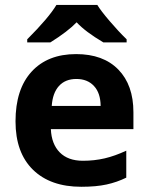

<svg xmlns="http://www.w3.org/2000/svg" viewBox="-20 -731 589 761"><path d="M282.7 -418Q238.8 -418 213.6 -390.1Q188.5 -362.3 185.1 -311H378.9Q378.4 -362.3 352.5 -390.1Q326.7 -418 282.7 -418ZM302.2 9.3Q179.7 9.3 110.6 -58.3Q41.5 -126 41.5 -250Q41.5 -377.4 105.2 -447Q168.9 -516.6 281.7 -516.6Q389.2 -516.6 449 -455.3Q508.8 -394 508.8 -286.1V-219.2H181.6Q184.1 -160.2 216.8 -127Q249.5 -93.8 308.6 -93.8Q354 -93.8 394.8 -103.3Q435.5 -112.8 480.5 -133.8V-26.9Q443.8 -8.8 402.6 0.2Q361.3 9.3 302.2 9.3ZM389.6 -563Q318.4 -605 283.7 -642.6Q248.5 -606 179.7 -563H87.9V-575.2Q173.3 -660.6 203.6 -711.4H365.7Q379.9 -688 414.6 -647.5Q449.2 -606.9 481.9 -575.2V-563Z"/></svg>

Font: Bpm'online Open Sans
Style: Bold
Weight: 700
Foundry: Ascender Corporation
Version: Version 1.10